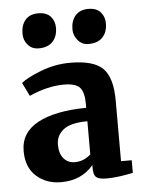

<svg xmlns="http://www.w3.org/2000/svg" viewBox="-48 -649 516 697"><g transform="rotate(-5 210.0 -300.5)"><path d="M21 -116Q21 -184 84.5 -218Q148 -252 261 -253V-269Q261 -309 246 -326.5Q231 -344 187 -344Q128 -344 61 -314L37 -363Q58 -381 110 -401Q162 -421 217 -421Q303 -421 336.5 -387Q370 -353 370 -270V-49H409V-3Q352 9 313 9Q285 9 275 0.5Q265 -8 265 -33V-44Q222 8 147 8Q93 8 57 -24.5Q21 -57 21 -116ZM203 -60Q235 -60 261 -83V-204Q200 -204 173.5 -183Q147 -162 147 -129Q147 -96 162.5 -78Q178 -60 203 -60ZM108 -483Q84 -483 69 -500Q54 -517 54 -541Q54 -572 70 -591Q86 -610 118 -610Q147 -610 162 -593.5Q177 -577 177 -552Q177 -521 159.5 -502Q142 -483 108 -483ZM290 -483Q266 -483 251 -501Q236 -519 236 -541Q236 -572 252.5 -591Q269 -610 300 -610Q329 -610 344 -593.5Q359 -577 359 -552Q359 -521 341.5 -502Q324 -483 290 -483Z"/></g></svg>

Font: Aikya
Style: Bold
Weight: 700
Designer: Neelakash Kshetrimayum (Latin subset based on Merriweather by Eben Sorkin)
Foundry: Brand New Type
Version: Version 1.00 b005